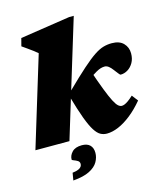

<svg xmlns="http://www.w3.org/2000/svg" viewBox="-139 -841 1004 1183"><g transform="rotate(-15 363.0 -249.0)"><path d="M445 -739 219.5 0H2.5L177 -572.5Q168.5 -580.5 152 -592.8Q135.5 -605 117.2 -618Q99 -631 84.5 -641L97.5 -690.5L416 -739ZM291.5 -266.5 308.5 -297Q383 -370 432 -413.5Q481 -457 514.2 -479Q547.5 -501 573.5 -508.2Q599.5 -515.5 626.5 -515.5Q676 -515.5 701.2 -489.2Q726.5 -463 726.5 -424.5Q726.5 -390 712.2 -365.2Q698 -340.5 676.2 -327.2Q654.5 -314 631 -314Q626.5 -314 617 -326.8Q607.5 -339.5 596 -354Q585 -369 572.8 -378.5Q560.5 -388 547.5 -388Q535 -388 522 -384.2Q509 -380.5 490.5 -369.8Q472 -359 442.2 -338Q412.5 -317 366 -283L454 -395.5Q483.5 -309 504 -256Q524.5 -203 539.2 -174.8Q554 -146.5 565.5 -136.5Q577 -126.5 588.5 -126.5Q596 -126.5 606.2 -130.5Q616.5 -134.5 630.2 -144.2Q644 -154 663 -171.5L693 -132.5Q653 -84.5 611.2 -51.5Q569.5 -18.5 530 -1.8Q490.5 15 455.5 15Q433.5 15 414.8 4.8Q396 -5.5 377.5 -34.5Q359 -63.5 338.2 -119.2Q317.5 -175 291.5 -266.5ZM203 113Q203 87.5 223.5 65.8Q244 44 286.5 44Q320.5 44 338 61.5Q355.5 79 355.5 110.5Q355.5 140 339.5 168Q323.5 196 285.2 215.5Q247 235 180 240.5L188 193Q213 190 226.2 184Q239.5 178 244.8 170Q250 162 250 153.5Q250 139 238.2 132Q226.5 125 214.8 121Q203 117 203 113Z"/></g></svg>

Font: Newsreader 9pt ExtraBold
Style: Italic
Weight: 800
Italic angle: -17°
Designer: Hugues Gentile
Foundry: Production Type
Version: Version 1.003